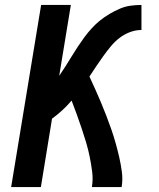

<svg xmlns="http://www.w3.org/2000/svg" viewBox="-20 -755 640 775"><path d="M25 0 146 -735H266L219 -449Q232 -468 244.5 -487.5Q257 -507 269 -527Q281 -547 294 -566.5Q307 -586 320.5 -604.5Q334 -623 350 -640.5Q366 -658 384 -672.5Q402 -687 422.5 -699Q443 -711 464 -720Q485 -729 507 -732Q529 -735 551 -735V-634Q528 -634 505 -625.5Q482 -617 462.5 -602Q443 -587 427 -567.5Q411 -548 396.5 -528Q382 -508 368.5 -487.5Q355 -467 341 -446Q353 -420 365 -393.5Q377 -367 388 -340.5Q399 -314 409.5 -287Q420 -260 429.5 -232.5Q439 -205 447 -176.5Q455 -148 461.5 -119.5Q468 -91 472 -60.5Q476 -30 471 0H351Q356 -31 352 -62Q348 -93 342 -122.5Q336 -152 327.5 -180.5Q319 -209 309.5 -237Q300 -265 290 -293Q280 -321 269 -349Q251 -328 231.5 -310Q212 -292 190 -276L145 0Z"/></svg>

Font: Zed Sans Extended
Style: Bold Italic
Weight: 700
Width: 7
Italic angle: -9°
Designer: Belleve Invis
Foundry: Belleve Invis
Version: Version 1.0.0; ttfautohint (v1.8.4)